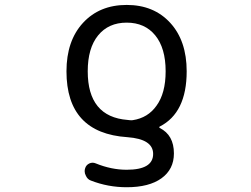

<svg xmlns="http://www.w3.org/2000/svg" viewBox="-20 -578 1040 794"><path d="M515.6 -81.1Q523.4 -80.1 529.3 -81.1Q591.8 -90.8 627 -140.6Q665 -192.4 665 -283.2Q665 -378.9 622.1 -431.6Q579.1 -484.4 503.9 -484.4Q428.7 -484.4 385.7 -431.6Q342.8 -378.9 342.8 -283.2Q342.8 -94.7 507.8 -82Q510.7 -82 515.6 -81.1ZM752 -283.2Q752 -111.3 640.6 -54.7Q638.7 -53.7 638.7 -51.8Q638.7 -49.8 640.6 -48.8Q699.2 -19.5 699.2 56.6Q699.2 122.1 647.9 159.2Q596.7 196.3 503.9 196.3Q426.8 196.3 356.4 168.9Q341.8 164.1 335 148.4Q330.1 139.6 330.1 129.9Q330.1 124 332 118.2Q335.9 104.5 349.1 98.1Q362.3 91.8 376 97.7Q440.4 124 503.9 124Q613.3 124 613.3 58.6Q613.3 -2.9 506.8 -10.7Q254.9 -27.3 254.9 -283.2Q254.9 -409.2 323.2 -483.4Q391.6 -557.6 503.9 -557.6Q616.2 -557.6 684.1 -483.4Q752 -409.2 752 -283.2Z"/></svg>

Font: Rounded Mgen+ 1m regular
Style: Regular
Weight: 400
Designer: [Source Han Sans]
Ryoko NISHIZUKA  (kana & ideographs); Paul D. Hunt (Latin, Greek & Cyrillic); Wenlong ZHANG  (bopomofo
Version: Version 1.059.20150602